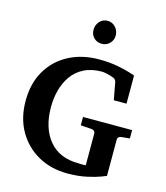

<svg xmlns="http://www.w3.org/2000/svg" viewBox="-134 -1022 983 1140"><g transform="rotate(15 358.0 -452.0)"><path d="M692.9 -280.8 642.1 -275.9Q632.8 -275.4 626 -269.5Q619.1 -263.7 619.1 -253.9V-30.8Q619.1 -30.8 589.1 -19Q559.1 -7.3 506.6 4.4Q454.1 16.1 387.2 16.1Q287.1 16.1 208 -27.8Q128.9 -71.8 83 -151.1Q37.1 -230.5 37.1 -336.9Q37.1 -445.3 83.5 -523.7Q129.9 -602.1 210.7 -644.5Q291.5 -687 395 -687Q460.4 -687 511.2 -677.2Q562 -667.5 591.1 -657.7Q620.1 -647.9 620.1 -647.9V-475.1H542L522 -583Q521 -588.4 515.6 -595.2Q510.3 -602.1 503.9 -604Q481 -612.8 460.7 -616.9Q440.4 -621.1 432.1 -621.1Q366.7 -621.1 320.8 -597.7Q274.9 -574.2 246.6 -534.2Q218.3 -494.1 205.1 -444.1Q191.9 -394 191.9 -340.8Q191.9 -211.9 255.1 -135.5Q318.4 -59.1 436 -59.1Q442.9 -59.1 452.9 -58.3Q462.9 -57.6 481 -59.1V-253.9Q481 -263.7 474.1 -269.8Q467.3 -275.9 458 -275.9L391.1 -280.8V-332H692.9ZM453.6 -848.1Q453.6 -820.8 434.1 -800.5Q414.6 -780.3 385.3 -780.3Q356 -780.3 336.7 -799.6Q317.4 -818.8 317.4 -848.1Q317.4 -878.4 336.4 -899.9Q355.5 -921.4 385.3 -921.4Q414.1 -921.4 433.8 -900.1Q453.6 -878.9 453.6 -848.1Z"/></g></svg>

Font: Charis
Style: Bold
Weight: 700
Designer: Walt Agee, Miriam Martin, Annie Olsen, Victor Gaultney, Lorna Priest, Alan Ward, Bob Hallissy, Martin Hosken, Sharon Cor
Foundry: SIL Global
Version: Version 7.000